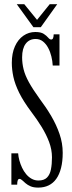

<svg xmlns="http://www.w3.org/2000/svg" viewBox="-20 -860 337 894"><path d="M158 13.5Q136.5 13.5 122.5 7.5Q108.5 1.5 99 -6.8Q89.5 -15 83 -21Q76.5 -27 70.5 -27Q60 -27 60 0H33V-146H64.5Q65.5 -130.5 70.2 -113Q75 -95.5 82.8 -79Q90.5 -62.5 101.8 -49Q113 -35.5 127.5 -27.5Q142 -19.5 159 -19.5Q185 -19.5 198.8 -33.2Q212.5 -47 217.2 -71.5Q222 -96 222 -127.5Q222 -163 208.8 -198.5Q195.5 -234 173.8 -269.2Q152 -304.5 126.5 -338Q89 -388 69.2 -428.2Q49.5 -468.5 42.2 -502.5Q35 -536.5 35 -567.5Q35 -612 49.5 -644.2Q64 -676.5 89 -693.8Q114 -711 144.5 -711Q170.5 -711 183.8 -702.2Q197 -693.5 204.2 -684.8Q211.5 -676 218 -676Q224 -676 226.8 -681.5Q229.5 -687 230 -700H257V-555H225.5Q224.5 -575.5 219.2 -597.2Q214 -619 204.2 -637.2Q194.5 -655.5 180 -667Q165.5 -678.5 146 -678.5Q116.5 -678.5 99.8 -656.5Q83 -634.5 83 -593Q83 -565 89.8 -537.5Q96.5 -510 114.5 -477.2Q132.5 -444.5 165 -399.5Q194.5 -360.5 218.5 -319.8Q242.5 -279 257.2 -236.2Q272 -193.5 272 -148.5Q272 -108 264.2 -77.8Q256.5 -47.5 242 -27.2Q227.5 -7 206.5 3.2Q185.5 13.5 158 13.5ZM135.5 -733.5 58 -840.5H93L152.5 -767.5L211.5 -840.5H246.5L170 -733.5Z"/></svg>

Font: Imbue Light
Style: Regular
Weight: 300
Designer: Tyler Finck
Foundry: Etcetera Type Company
Version: Version 1.102